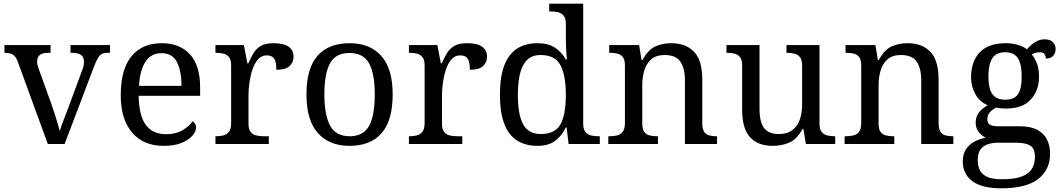

<svg xmlns="http://www.w3.org/2000/svg" viewBox="-20 -780 5750 1040"><path d="M78 -441Q71 -462 61.5 -473.5Q52 -485 38.5 -489.5Q25 -494 4 -494V-536H254V-494H241Q211 -494 196 -482.5Q181 -471 181 -446Q181 -438 183 -429Q185 -420 189 -409L257 -220Q266 -196 275 -167.5Q284 -139 291.5 -113.5Q299 -88 304 -70Q309 -91 325 -131Q341 -171 354 -207L426 -402Q431 -414 433 -425.5Q435 -437 435 -445Q435 -471 418.5 -482.5Q402 -494 369 -494H362V-536H576V-494H564Q545 -494 532.5 -488Q520 -482 510 -465Q500 -448 488 -416L330 0H239Z M866 10Q757 10 695.5 -62Q634 -134 634 -264Q634 -404 692 -475Q750 -546 856 -546Q953 -546 1008.5 -486Q1064 -426 1064 -307V-261H731Q733 -152 770.5 -102.5Q808 -53 880 -53Q932 -53 968.5 -74.5Q1005 -96 1023 -123Q1030 -120 1036 -111Q1042 -102 1042 -89Q1042 -69 1023 -46Q1004 -23 965 -6.5Q926 10 866 10ZM963 -315Q963 -395 938.5 -443.5Q914 -492 854 -492Q799 -492 768.5 -446.5Q738 -401 733 -315Z M1147 0V-42H1150Q1173 -42 1191.5 -47Q1210 -52 1221 -67.5Q1232 -83 1232 -114V-426Q1232 -456 1220.5 -470.5Q1209 -485 1190.5 -489.5Q1172 -494 1150 -494H1147V-536H1301L1320 -437H1325Q1338 -467 1353 -492Q1368 -517 1393 -531.5Q1418 -546 1462 -546Q1517 -546 1543.5 -527Q1570 -508 1570 -473Q1570 -442 1548.5 -422Q1527 -402 1477 -402Q1477 -430 1472 -447Q1467 -464 1455.5 -472Q1444 -480 1424 -480Q1396 -480 1377 -458Q1358 -436 1347 -402Q1336 -368 1331 -331.5Q1326 -295 1326 -266V-109Q1326 -80 1337.5 -65.5Q1349 -51 1367.5 -46.5Q1386 -42 1408 -42H1436V0Z M1872 10Q1764 10 1702 -59Q1640 -128 1640 -269Q1640 -409 1699.5 -477.5Q1759 -546 1875 -546Q1983 -546 2045 -477.5Q2107 -409 2107 -269Q2107 -128 2047.5 -59Q1988 10 1872 10ZM1874 -42Q1924 -42 1954 -67.5Q1984 -93 1997 -144Q2010 -195 2010 -269Q2010 -381 1979 -437Q1948 -493 1873 -493Q1798 -493 1767.5 -437Q1737 -381 1737 -269Q1737 -157 1768 -99.5Q1799 -42 1874 -42Z M2195 0V-42H2198Q2221 -42 2239.5 -47Q2258 -52 2269 -67.5Q2280 -83 2280 -114V-426Q2280 -456 2268.5 -470.5Q2257 -485 2238.5 -489.5Q2220 -494 2198 -494H2195V-536H2349L2368 -437H2373Q2386 -467 2401 -492Q2416 -517 2441 -531.5Q2466 -546 2510 -546Q2565 -546 2591.5 -527Q2618 -508 2618 -473Q2618 -442 2596.5 -422Q2575 -402 2525 -402Q2525 -430 2520 -447Q2515 -464 2503.5 -472Q2492 -480 2472 -480Q2444 -480 2425 -458Q2406 -436 2395 -402Q2384 -368 2379 -331.5Q2374 -295 2374 -266V-109Q2374 -80 2385.5 -65.5Q2397 -51 2415.5 -46.5Q2434 -42 2456 -42H2484V0Z M2892 10Q2826 10 2780.5 -19Q2735 -48 2711.5 -109.5Q2688 -171 2688 -267Q2688 -364 2711.5 -425.5Q2735 -487 2780.5 -516.5Q2826 -546 2892 -546Q2950 -546 2986.5 -521.5Q3023 -497 3045 -458H3051Q3048 -483 3046.5 -513.5Q3045 -544 3045 -568V-650Q3045 -680 3033.5 -694.5Q3022 -709 3003.5 -713.5Q2985 -718 2963 -718H2955V-760H3139V-110Q3139 -81 3150.5 -66Q3162 -51 3180.5 -46.5Q3199 -42 3221 -42H3229V0H3060L3049 -90H3045Q3023 -44 2987 -17Q2951 10 2892 10ZM2909 -54Q2987 -54 3016 -106.5Q3045 -159 3045 -267Q3045 -371 3016 -426.5Q2987 -482 2908 -482Q2864 -482 2837 -457Q2810 -432 2797.5 -384Q2785 -336 2785 -266Q2785 -160 2813.5 -107Q2842 -54 2909 -54Z M3275 0V-42H3283Q3306 -42 3324.5 -47Q3343 -52 3354 -67.5Q3365 -83 3365 -114V-426Q3365 -456 3354 -470.5Q3343 -485 3325 -489.5Q3307 -494 3285 -494H3280V-536H3442L3455 -455H3460Q3491 -511 3529.5 -528.5Q3568 -546 3616 -546Q3695 -546 3739.5 -499.5Q3784 -453 3784 -350V-114Q3784 -83 3793.5 -67.5Q3803 -52 3820 -47Q3837 -42 3859 -42H3864V0H3690V-345Q3690 -410 3665.5 -446Q3641 -482 3580 -482Q3535 -482 3508.5 -459.5Q3482 -437 3470.5 -400Q3459 -363 3459 -320V-109Q3459 -80 3470 -65.5Q3481 -51 3499 -46.5Q3517 -42 3539 -42H3544V0Z M4165 10Q4086 10 4043 -36.5Q4000 -83 4000 -186V-426Q4000 -456 3988.5 -470.5Q3977 -485 3958.5 -489.5Q3940 -494 3918 -494H3915V-536H4094V-191Q4094 -148 4103.5 -117Q4113 -86 4136 -70Q4159 -54 4199 -54Q4243 -54 4271 -74.5Q4299 -95 4312 -131.5Q4325 -168 4325 -216V-422Q4325 -454 4314 -469Q4303 -484 4284.5 -489Q4266 -494 4243 -494H4240V-536H4419V-109Q4419 -80 4430.5 -65.5Q4442 -51 4460.5 -46.5Q4479 -42 4501 -42H4504V0H4345L4332 -81H4327Q4296 -25 4255 -7.5Q4214 10 4165 10Z M4555 0V-42H4563Q4586 -42 4604.5 -47Q4623 -52 4634 -67.5Q4645 -83 4645 -114V-426Q4645 -456 4634 -470.5Q4623 -485 4605 -489.5Q4587 -494 4565 -494H4560V-536H4722L4735 -455H4740Q4771 -511 4809.5 -528.5Q4848 -546 4896 -546Q4975 -546 5019.5 -499.5Q5064 -453 5064 -350V-114Q5064 -83 5073.5 -67.5Q5083 -52 5100 -47Q5117 -42 5139 -42H5144V0H4970V-345Q4970 -410 4945.5 -446Q4921 -482 4860 -482Q4815 -482 4788.5 -459.5Q4762 -437 4750.5 -400Q4739 -363 4739 -320V-109Q4739 -80 4750 -65.5Q4761 -51 4779 -46.5Q4797 -42 4819 -42H4824V0Z M5403 240Q5299 240 5247 201.5Q5195 163 5195 94Q5195 55 5212.5 28.5Q5230 2 5258.5 -13Q5287 -28 5320 -34Q5300 -43 5282.5 -63.5Q5265 -84 5265 -116Q5265 -146 5280.5 -168Q5296 -190 5330 -210Q5287 -228 5263.5 -269.5Q5240 -311 5240 -361Q5240 -447 5287 -496.5Q5334 -546 5428 -546Q5464 -546 5496 -536Q5528 -526 5542 -513Q5552 -524 5566 -536.5Q5580 -549 5598.5 -558Q5617 -567 5639 -567Q5669 -567 5683.5 -551.5Q5698 -536 5698 -515Q5698 -494 5685.5 -478.5Q5673 -463 5645 -463Q5645 -474 5638.5 -485.5Q5632 -497 5612 -497Q5599 -497 5589 -494Q5579 -491 5569 -485Q5586 -464 5597 -435.5Q5608 -407 5608 -364Q5608 -290 5563.5 -241Q5519 -192 5428 -192Q5416 -192 5400.5 -193.5Q5385 -195 5375 -197Q5356 -187 5342 -172Q5328 -157 5328 -134Q5328 -116 5339.5 -106Q5351 -96 5390 -96H5503Q5563 -96 5599 -76.5Q5635 -57 5651.5 -23.5Q5668 10 5668 53Q5668 139 5603.5 189.5Q5539 240 5403 240ZM5405 191Q5477 191 5516 175.5Q5555 160 5570.5 132.5Q5586 105 5586 70Q5586 24 5560 8.5Q5534 -7 5484 -7H5386Q5358 -7 5333 0.5Q5308 8 5292 28Q5276 48 5276 88Q5276 117 5287 140.5Q5298 164 5326 177.5Q5354 191 5405 191ZM5425 -240Q5458 -240 5477.5 -253Q5497 -266 5505.5 -294Q5514 -322 5514 -365Q5514 -410 5505 -439.5Q5496 -469 5476.5 -483Q5457 -497 5424 -497Q5392 -497 5372 -482.5Q5352 -468 5343 -438.5Q5334 -409 5334 -364Q5334 -300 5355.5 -270Q5377 -240 5425 -240Z"/></svg>

Font: Noto Serif Lao
Style: Regular
Weight: 400
Designer: Monotype Design Team
Foundry: Monotype Imaging Inc.
Version: Version 2.003